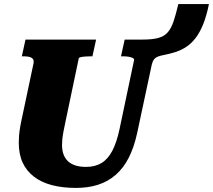

<svg xmlns="http://www.w3.org/2000/svg" viewBox="-20 -904 1044 941"><path d="M352 17Q287 17 235 3.5Q183 -10 146.5 -38Q110 -66 91 -107Q72 -148 72 -205Q72 -222 73.5 -240.5Q75 -259 79 -282.5Q83 -306 90 -337L144 -592Q147 -607 141.5 -614.5Q136 -622 124.5 -625Q113 -628 97 -628H87L105 -710H451L433 -628H422Q411 -628 398 -627Q385 -626 376 -624Q367 -622 366 -618L301 -308Q295 -280 291 -259Q287 -238 285.5 -222.5Q284 -207 284 -193Q284 -167 291.5 -147Q299 -127 313.5 -113.5Q328 -100 350 -93Q372 -86 402 -86Q446 -86 477.5 -105Q509 -124 530.5 -165Q552 -206 566 -272L637 -609Q639 -615 631 -619.5Q623 -624 610 -626Q597 -628 584 -628H573L591 -710H678Q727 -710 756 -718Q785 -726 802 -745.5Q819 -765 830.5 -799Q842 -833 854 -884H1004Q992 -825 975.5 -784.5Q959 -744 938.5 -717.5Q918 -691 894 -675Q870 -659 843 -650Q816 -641 786 -635Q768 -632 755 -627Q742 -622 735 -613Q728 -604 724 -588L652 -251Q637 -182 611 -131Q585 -80 547 -47Q509 -14 460.5 1.5Q412 17 352 17Z"/></svg>

Font: Roboto Serif 20pt ExtraBold
Style: Italic
Weight: 800
Italic angle: -10°
Version: Version 1.007